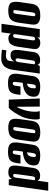

<svg xmlns="http://www.w3.org/2000/svg" viewBox="1118 -1788 790 3066"><g transform="rotate(90 1513.0 -255.0)"><path d="M154 8Q113 8 83.5 1Q54 -6 35.5 -23.5Q17 -41 11 -75Q5 -109 12 -163L41 -364Q48 -415 70.5 -445.5Q93 -476 131.5 -489.5Q170 -503 226 -503Q268 -503 297.5 -495.5Q327 -488 345.5 -471.5Q364 -455 370 -428.5Q376 -402 371 -364L343 -164Q333 -91 308.5 -54.5Q284 -18 245.5 -5Q207 8 154 8ZM165 -72Q176 -72 183 -76.5Q190 -81 194.5 -91Q199 -101 200 -115L237 -381Q240 -395 238.5 -404.5Q237 -414 231 -419Q225 -424 214 -424Q203 -424 196 -419Q189 -414 185 -404.5Q181 -395 179 -381L142 -115Q140 -101 141 -91Q142 -81 148 -76.5Q154 -72 165 -72Z M360 116 445 -495H580L575 -458Q587 -474 606 -488.5Q625 -503 664 -503Q694 -503 718 -493.5Q742 -484 754.5 -459.5Q767 -435 761 -388L727 -150Q718 -89 699.5 -55Q681 -21 654.5 -7.5Q628 6 594 6Q559 6 542 -6.5Q525 -19 517 -36L496 116ZM551 -70Q562 -70 569 -75Q576 -80 580 -90Q584 -100 586 -113L623 -376Q624 -387 624 -394.5Q624 -402 622 -408Q620 -414 614.5 -416.5Q609 -419 600 -419Q591 -419 585.5 -416.5Q580 -414 576 -410.5Q572 -407 570 -402.5Q568 -398 567 -394L527 -112Q526 -98 527 -88.5Q528 -79 533.5 -74.5Q539 -70 551 -70Z M909 120Q893 120 871.5 118.5Q850 117 829 115.5Q808 114 792.5 112Q777 110 774 109L784 38Q798 40 825 42.5Q852 45 870 45Q882 45 895 43Q908 41 920 34.5Q932 28 941 16Q950 4 953 -17L962 -89Q957 -79 947 -65Q937 -51 918 -40Q899 -29 864 -29Q843 -29 824.5 -34Q806 -39 794 -54Q782 -69 778 -100.5Q774 -132 782 -187L810 -389Q817 -439 839 -462.5Q861 -486 887 -493Q913 -500 932 -500Q953 -500 970 -498Q987 -496 998.5 -487.5Q1010 -479 1014 -459L1034 -495H1155L1098 -87Q1094 -53 1084 -16.5Q1074 20 1054 51Q1034 82 999 101Q964 120 909 120ZM936 -109Q947 -109 954 -114.5Q961 -120 965.5 -131Q970 -142 972 -156L1007 -407Q1005 -410 1002 -412.5Q999 -415 994 -417.5Q989 -420 979 -420Q966 -420 956.5 -411Q947 -402 945 -378L913 -150Q911 -137 913 -129Q915 -121 918 -117Q921 -113 926 -111Q931 -109 936 -109Z M1304 12Q1252 12 1216.5 -0.5Q1181 -13 1166.5 -49.5Q1152 -86 1161 -157L1193 -375Q1203 -448 1247 -475Q1291 -502 1360 -502Q1454 -502 1494 -474Q1534 -446 1522 -370Q1516 -326 1490.5 -297.5Q1465 -269 1430.5 -253.5Q1396 -238 1362 -231.5Q1328 -225 1303 -225L1289 -117Q1285 -87 1290.5 -75Q1296 -63 1313 -63Q1329 -63 1337.5 -73Q1346 -83 1350 -113L1361 -187H1495L1488 -135Q1480 -73 1459 -41.5Q1438 -10 1400.5 1Q1363 12 1304 12ZM1315 -292Q1322 -292 1332.5 -294.5Q1343 -297 1354 -304.5Q1365 -312 1374 -327.5Q1383 -343 1387 -369Q1391 -392 1389.5 -412.5Q1388 -433 1366 -433Q1348 -433 1338.5 -420Q1329 -407 1323 -362Z M1571 0 1553 -495H1682L1685 -128Q1687 -129 1695.5 -142.5Q1704 -156 1714 -179.5Q1724 -203 1734.5 -234Q1745 -265 1752 -300Q1763 -359 1764.5 -409.5Q1766 -460 1754 -495H1878Q1886 -481 1888 -451Q1890 -421 1886 -382Q1882 -343 1873 -302Q1864 -261 1849 -225Q1833 -187 1813 -150.5Q1793 -114 1771.5 -83Q1750 -52 1731.5 -30Q1713 -8 1702 0Z M2022 8Q1981 8 1951.5 1Q1922 -6 1903.5 -23.5Q1885 -41 1879 -75Q1873 -109 1880 -163L1909 -364Q1916 -415 1938.5 -445.5Q1961 -476 1999.5 -489.5Q2038 -503 2094 -503Q2136 -503 2165.5 -495.5Q2195 -488 2213.5 -471.5Q2232 -455 2238 -428.5Q2244 -402 2239 -364L2211 -164Q2201 -91 2176.5 -54.5Q2152 -18 2113.5 -5Q2075 8 2022 8ZM2033 -72Q2044 -72 2051 -76.5Q2058 -81 2062.5 -91Q2067 -101 2068 -115L2105 -381Q2108 -395 2106.5 -404.5Q2105 -414 2099 -419Q2093 -424 2082 -424Q2071 -424 2064 -419Q2057 -414 2053 -404.5Q2049 -395 2047 -381L2010 -115Q2008 -101 2009 -91Q2010 -81 2016 -76.5Q2022 -72 2033 -72Z M2401 12Q2349 12 2313.5 -0.5Q2278 -13 2263.5 -49.5Q2249 -86 2258 -157L2290 -375Q2300 -448 2344 -475Q2388 -502 2457 -502Q2551 -502 2591 -474Q2631 -446 2619 -370Q2613 -326 2587.5 -297.5Q2562 -269 2527.5 -253.5Q2493 -238 2459 -231.5Q2425 -225 2400 -225L2386 -117Q2382 -87 2387.5 -75Q2393 -63 2410 -63Q2426 -63 2434.5 -73Q2443 -83 2447 -113L2458 -187H2592L2585 -135Q2577 -73 2556 -41.5Q2535 -10 2497.5 1Q2460 12 2401 12ZM2412 -292Q2419 -292 2429.5 -294.5Q2440 -297 2451 -304.5Q2462 -312 2471 -327.5Q2480 -343 2484 -369Q2488 -392 2486.5 -412.5Q2485 -433 2463 -433Q2445 -433 2435.5 -420Q2426 -407 2420 -362Z M2739 7Q2709 7 2685 1.5Q2661 -4 2646 -19.5Q2631 -35 2625.5 -66Q2620 -97 2628 -150L2661 -389Q2668 -435 2688.5 -459Q2709 -483 2735 -492Q2761 -501 2784 -501Q2824 -501 2841.5 -488Q2859 -475 2866 -461L2890 -630H3026L2937 0H2845L2838 -47Q2832 -39 2820.5 -26Q2809 -13 2788.5 -3Q2768 7 2739 7ZM2781 -69Q2790 -69 2796 -72.5Q2802 -76 2806 -82.5Q2810 -89 2813 -97.5Q2816 -106 2818 -118Q2828 -190 2838 -263Q2848 -336 2858 -408Q2858 -410 2855 -413Q2852 -416 2846.5 -418Q2841 -420 2831 -420Q2819 -420 2812 -415Q2805 -410 2801.5 -400.5Q2798 -391 2795 -376L2759 -113Q2758 -102 2758 -94Q2758 -86 2760 -80.5Q2762 -75 2767 -72Q2772 -69 2781 -69Z"/></g></svg>

Font: Alumni Sans Thin ExtraBold
Style: Italic
Weight: 800
Italic angle: -8°
Version: Version 1.016